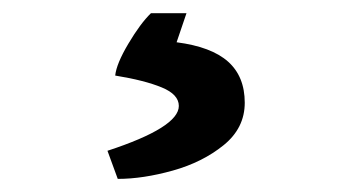

<svg xmlns="http://www.w3.org/2000/svg" viewBox="-20 -24 540 293"><path d="M249.5 40.5Q302.7 47.4 328.1 70.1Q353.5 92.8 353.5 132.8Q353.5 171.4 321.3 197.5Q289.1 223.6 243.7 236.3Q198.2 249 159.7 249L144 206.1Q252.9 170.4 252.9 137.7Q252.9 120.1 226.8 109.4Q200.7 98.6 155.8 91.3Q157.7 73.2 176 42.5Q194.3 11.7 210.4 -3.9H264.6Z"/></svg>

Font: Vesper Libre Heavy
Style: Regular
Weight: 900
Designer: Robert Keller & Kimya Gandhi
Foundry: Mota Italic
Version: Version 1.058